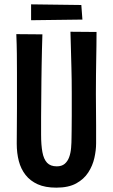

<svg xmlns="http://www.w3.org/2000/svg" viewBox="-20 -853 518 883"><path d="M239 10Q188 10 153.5 -5.5Q119 -21 97.5 -48.5Q76 -76 66.5 -112.5Q57 -149 57 -192Q57 -227 57.5 -269.5Q58 -312 58 -355Q58 -398 58 -432Q58 -477 58 -520Q58 -563 57.5 -606.5Q57 -650 55 -696L175 -695Q174 -662 173 -625.5Q172 -589 171.5 -553Q171 -517 170.5 -484.5Q170 -452 170 -426Q170 -397 169.5 -369Q169 -341 169 -316Q169 -291 169 -270Q169 -249 169 -234Q169 -186 175 -153.5Q181 -121 196.5 -104.5Q212 -88 241 -88Q264 -88 277.5 -99.5Q291 -111 298 -130Q305 -149 307 -173Q309 -197 309 -221Q309 -231 309.5 -255.5Q310 -280 310 -321.5Q310 -363 310 -424Q310 -488 308.5 -540.5Q307 -593 306 -634.5Q305 -676 304 -707L424 -706Q424 -673 423.5 -642.5Q423 -612 422.5 -580Q422 -548 421.5 -510Q421 -472 421 -422Q422 -337 422 -277Q422 -217 422 -194Q422 -162 414 -126.5Q406 -91 386 -60Q366 -29 330.5 -9.5Q295 10 239 10ZM123 -760V-833L354 -830L359 -763Z"/></svg>

Font: Truculenta
Style: Bold
Weight: 700
Designer: Ivan Castro, Eva Sanz & Omnibus-Type Team
Foundry: Omnibus-Type
Version: Version 1.002